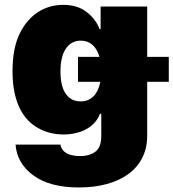

<svg xmlns="http://www.w3.org/2000/svg" viewBox="-20 -573 730 808"><path d="M63.6 -433.2Q77.1 -460.6 95.5 -482.6Q114 -504.6 137.1 -520.2Q160.2 -535.9 187.5 -544.2Q214.8 -552.6 245.7 -552.6Q306.1 -552.6 344.8 -522.4Q383.9 -491.8 399.1 -450.3H403.4V-545.5H599.4V-333.8H690.3V-228.7H599.4V-1.4Q599.4 50.4 578.8 90.9Q558.2 131.4 520.6 159.1Q483 186.8 430 201.3Q377.1 215.9 312.5 215.9Q189.3 215.9 120.4 165.1Q51.1 114.3 45.5 35.5H234.4Q236.5 48.3 243.6 57.5Q250.7 66.8 261.5 72.6Q272.4 78.5 286.8 81.1Q301.1 83.8 318.2 83.8Q356.5 83.8 381.4 65.3Q406.2 46.9 406.2 -1.4V-93.8H400.6Q392.8 -73.2 378.2 -57Q363.6 -40.8 343.8 -29.8Q323.9 -18.8 299.4 -13Q274.9 -7.1 247.2 -7.1Q188.9 -7.1 140.3 -34.1Q115.8 -47.6 95.9 -68.9Q76 -90.2 62 -119.7Q47.9 -149.1 40.3 -187.3Q32.7 -225.5 32.7 -272.7Q32.7 -371.4 63.6 -433.2ZM234.4 -272.7Q234.4 -210.6 256.6 -178.4Q278.8 -146.3 319.6 -146.3Q351.9 -146.3 373.2 -167.6Q394.5 -188.9 402.3 -228.7H308.2V-333.8H398.4Q388.8 -367.2 368.8 -384.6Q348.7 -402 319.6 -402Q299.4 -402 283.6 -393.1Q267.8 -384.2 256.7 -367.7Q245.7 -351.2 240.1 -327.2Q234.4 -303.3 234.4 -272.7Z"/></svg>

Font: Inter P Black
Style: Regular
Weight: 900
Designer: Rasmus Andersson
Foundry: rsms
Version: Version 3.018;git-588b23468